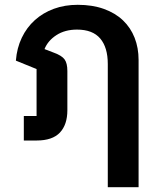

<svg xmlns="http://www.w3.org/2000/svg" viewBox="-20 -584 664 798"><path d="M428 -318Q428 -387 396.5 -424Q365 -461 300 -461Q250 -461 214.5 -438Q179 -415 165 -380L204 -365Q237 -353 248.5 -337Q260 -321 260 -289V-126Q260 -66 229 -33Q198 0 132 0H79V-102H132V-297L46 -332Q50 -384 70.5 -427Q91 -470 125 -500.5Q159 -531 204 -547.5Q249 -564 303 -564Q364 -564 411.5 -547Q459 -530 491 -499.5Q523 -469 539.5 -427Q556 -385 556 -335V194H428Z"/></svg>

Font: IBM Plex Sans Thai SemiBold
Style: Regular
Weight: 600
Designer: Mike Abbink, Paul van der Laan, Pieter van Rosmalen, Ben Mitchell, Mark Frömberg
Foundry: Bold Monday
Version: Version 1.1